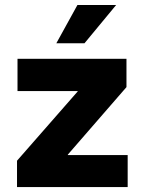

<svg xmlns="http://www.w3.org/2000/svg" viewBox="-20 -762 590 782"><path d="M49.3 0V-107.4L296.4 -389.6V-391.1H51.3V-522.5H495.1V-407.2L256.3 -132.3V-130.4H500V0ZM209.5 -585.9 295.4 -741.7H453.1L324.2 -585.9Z"/></svg>

Font: Inter 28pt ExtraBold
Style: Regular
Weight: 800
Designer: Rasmus Andersson
Foundry: rsms
Version: Version 4.001;git-66647c0bb